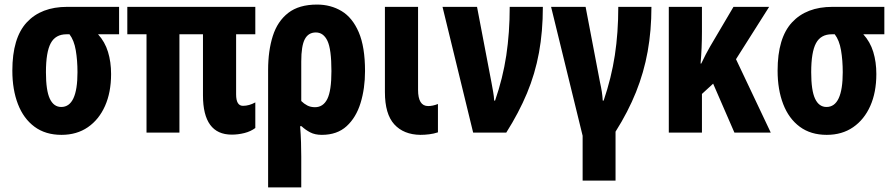

<svg xmlns="http://www.w3.org/2000/svg" viewBox="-20 -580 3916 840"><path d="M249 10Q179 10 131 -25.5Q83 -61 58.5 -124.5Q34 -188 34 -271Q34 -414 97 -482Q160 -550 274 -550H501V-430H409Q439 -397 452.5 -353Q466 -309 466 -256Q466 -176 439.5 -116.5Q413 -57 364.5 -23.5Q316 10 249 10ZM248 -112Q319 -112 319 -264Q319 -316 311.5 -360Q304 -404 284 -430H271Q223 -430 202 -391Q181 -352 181 -264Q181 -184 198 -148Q215 -112 248 -112Z M994 9Q868 9 868 -163V-430H765V0H621V-430H537V-550H1097V-430H1013V-167Q1013 -117 1043 -117Q1070 -117 1097 -132V-20Q1077 -5 1049.5 2Q1022 9 994 9Z M1153 240V-274Q1153 -358 1173.5 -422.5Q1194 -487 1241 -523.5Q1288 -560 1367 -560Q1427 -560 1474.5 -531.5Q1522 -503 1549.5 -439Q1577 -375 1577 -269Q1577 -193 1557.5 -129.5Q1538 -66 1496.5 -28Q1455 10 1388 10Q1358 10 1337 -1Q1316 -12 1299 -28H1293Q1296 9 1297 43.5Q1298 78 1298 105V240ZM1358 -111Q1394 -111 1412 -147Q1430 -183 1430 -269Q1430 -365 1412.5 -401.5Q1395 -438 1362 -438Q1329 -438 1313.5 -408.5Q1298 -379 1298 -311V-138Q1310 -126 1324.5 -118.5Q1339 -111 1358 -111Z M1819 10Q1746 9 1705 -36Q1664 -81 1664 -177V-550H1809V-187Q1809 -116 1853 -116Q1873 -116 1896 -125V-1Q1878 5 1858 7.5Q1838 10 1819 10Z M2050 0 1916 -550H2067L2130 -220Q2134 -198 2137.5 -178.5Q2141 -159 2142 -140H2146Q2180 -238 2195 -337.5Q2210 -437 2210 -550H2355Q2355 -442 2338 -349.5Q2321 -257 2285.5 -172Q2250 -87 2195 0Z M2529 210V14L2391 -550H2542L2605 -220Q2610 -198 2613 -178.5Q2616 -159 2617 -140H2621Q2655 -240 2670 -338.5Q2685 -437 2685 -550H2830Q2830 -446 2813.5 -354.5Q2797 -263 2762.5 -177Q2728 -91 2673 -4V210Z M3345 -550 3200 -321 3352 0H3193L3100 -214L3051 -169V0H2906V-550H3051V-442Q3051 -406 3049.5 -371Q3048 -336 3045 -302H3048Q3058 -323 3068 -342.5Q3078 -362 3087 -377L3189 -550Z M3597 10Q3527 10 3479 -25.5Q3431 -61 3406.5 -124.5Q3382 -188 3382 -271Q3382 -414 3445 -482Q3508 -550 3622 -550H3849V-430H3757Q3787 -397 3800.5 -353Q3814 -309 3814 -256Q3814 -176 3787.5 -116.5Q3761 -57 3712.5 -23.5Q3664 10 3597 10ZM3596 -112Q3667 -112 3667 -264Q3667 -316 3659.5 -360Q3652 -404 3632 -430H3619Q3571 -430 3550 -391Q3529 -352 3529 -264Q3529 -184 3546 -148Q3563 -112 3596 -112Z"/></svg>

Font: Noto Sans ExtraCondensed ExtraBold
Style: Regular
Weight: 800
Width: 2
Designer: Monotype Design Team
Foundry: Monotype Imaging Inc.
Version: Version 2.013; ttfautohint (v1.8.4.7-5d5b)